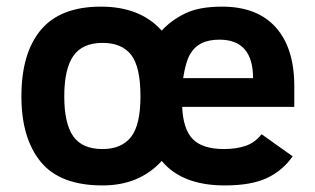

<svg xmlns="http://www.w3.org/2000/svg" viewBox="-20 -547 955 582"><path d="M532.2 -223.1Q535.2 -154.8 564.7 -125Q594.2 -95.2 659.2 -95.2Q694.8 -95.2 723.4 -104.5Q752 -113.8 772.9 -140.1L867.2 -73.2Q835.9 -28.8 788.1 -6.8Q740.2 15.1 661.1 15.1Q532.2 15.1 470.2 -59.1Q402.3 15.1 291 15.1Q162.1 15.1 103.5 -56.4Q44.9 -127.9 44.9 -254.9Q44.9 -386.2 104 -456.5Q163.1 -526.9 286.1 -526.9Q405.3 -526.9 470.2 -454.1Q498 -484.9 540.5 -505.9Q583 -526.9 652.8 -526.9Q759.8 -526.9 815.9 -464.1Q872.1 -401.4 872.1 -285.2V-223.1ZM747.1 -310.1Q747.1 -426.8 645 -426.8Q611.8 -426.8 589.8 -415.3Q567.9 -403.8 555.2 -380.9Q542.5 -357.9 535.2 -310.1ZM405.8 -254.9Q405.8 -344.7 377.4 -380.9Q349.1 -417 291 -417Q229.5 -417 202.1 -377.2Q174.8 -337.4 174.8 -254.9Q174.8 -172.9 201.9 -134Q229 -95.2 291 -95.2Q348.1 -95.2 377 -131.6Q405.8 -168 405.8 -254.9Z"/></svg>

Font: Clear Sans
Style: Bold
Weight: 700
Foundry: Intel Corporation
Version: Version 1.00